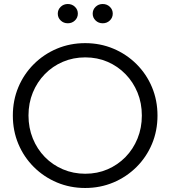

<svg xmlns="http://www.w3.org/2000/svg" viewBox="-20 -926 849 957"><path d="M404.5 11Q329.4 11 263.9 -16.5Q198.5 -44 148.7 -93.5Q99 -143 71.5 -208.5Q44 -274 44 -350Q44 -426 71.5 -491.5Q99 -557 148.7 -606.5Q198.5 -656 263.9 -683.5Q329.4 -711 404.5 -711Q479.6 -711 545.1 -683.5Q610.5 -656 660.3 -606.5Q710 -557 737.5 -491.5Q765 -426 765 -350Q765 -274 737.5 -208.5Q710 -143 660.3 -93.5Q610.5 -44 545.1 -16.5Q479.6 11 404.5 11ZM405 -60Q465 -60 516 -82Q567 -104 605.5 -143.3Q643.9 -182.6 665.5 -235.7Q687 -288.7 687 -350Q687 -412 665.5 -464.5Q644 -517 605.5 -556.5Q567 -596 516 -618Q465 -640 405 -640Q345 -640 293.5 -618Q242 -596 203.5 -556.5Q165 -517 143.5 -464.5Q122 -412 122 -350.5Q122 -289 143.5 -235.9Q165.1 -182.8 203.5 -143.4Q242 -104 293.7 -82Q345.5 -60 405 -60ZM318 -810Q296.9 -810 282.5 -823.9Q268 -837.7 268 -857.9Q268 -878 282.5 -892Q296.9 -906 318 -906Q339 -906 353.5 -892.1Q368 -878.3 368 -858.1Q368 -838 353.5 -824Q339 -810 318 -810ZM492 -810Q470.9 -810 456.5 -823.9Q442 -837.7 442 -857.9Q442 -878 456.5 -892Q470.9 -906 492 -906Q513 -906 527.5 -892.1Q542 -878.3 542 -858.1Q542 -838 527.5 -824Q513 -810 492 -810Z"/></svg>

Font: Red Hat Display
Style: Regular
Weight: 300
Designer: Pentagram, MCKL
Foundry: Pentagram, MCKL
Version: Version 1.023